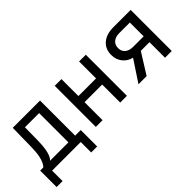

<svg xmlns="http://www.w3.org/2000/svg" viewBox="-9 -1114 1817 1817"><g transform="rotate(-45 900.0 -205.0)"><path d="M27 140V-80H69Q82 -92 94.5 -116.5Q107 -141 116 -185Q125 -229 126 -301L130 -550H495V-80H570V140H490V0H107V140ZM159 -80H405V-472H215L213 -299Q212 -228 204 -184Q196 -140 184.5 -115.5Q173 -91 159 -80Z M692 0V-550H782V-323H1018V-550H1108V0H1018V-241H782V0Z M1263 0 1404 -214Q1346 -228 1311 -272.5Q1276 -317 1276 -378Q1276 -458 1330 -504Q1384 -550 1476 -550H1708V0H1618V-208H1502L1372 0ZM1476 -286H1618V-471H1476Q1427 -471 1397.5 -446.5Q1368 -422 1368 -378Q1368 -335 1397.5 -310.5Q1427 -286 1476 -286Z"/></g></svg>

Font: JetBrains Mono NL
Style: Regular
Weight: 400
Monospace: yes
Designer: Philipp Nurullin, Konstantin Bulenkov
Foundry: JetBrains
Version: Version 2.305; ttfautohint (v1.8.4.7-5d5b)